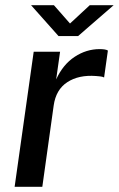

<svg xmlns="http://www.w3.org/2000/svg" viewBox="-20 -715 455 735"><path d="M36 0 109 -517H210L195 -411Q221 -468 265.8 -497.5Q310.5 -527 361.5 -527Q371 -527 379.8 -525.8Q388.5 -524.5 393 -521.5L378.5 -418.5Q373 -421.5 363.5 -422.5Q354 -423.5 347.5 -424Q281.5 -429 237.8 -400.5Q194 -372 185.5 -311L142 0ZM204 -577 99 -695H186.5L248 -625L323.5 -695H415L279 -577Z"/></svg>

Font: Public Sans Medium
Style: Italic
Weight: 500
Italic angle: -8°
Designer: The Public Sans project authors (U.S. Web Design System). Libre Franklin designed by Pablo Impallari and Rodrigo Fuenzal
Version: Version 1.007; ttfautohint (v1.8.1) -l 8 -r 50 -G 200 -x 14 